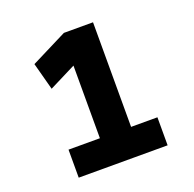

<svg xmlns="http://www.w3.org/2000/svg" viewBox="-125 -838 974 966"><g transform="rotate(-20 362.0 -355.0)"><path d="M304 -49V-617L344 -559L161 -467L122 -613L315 -710H471V-49ZM136 0V-150H612V0Z"/></g></svg>

Font: Lexend Zetta
Style: Bold
Weight: 700
Designer: Bonnie Shaver-Troup, Thomas Jockin
Foundry: Lexend
Version: Version 1.007